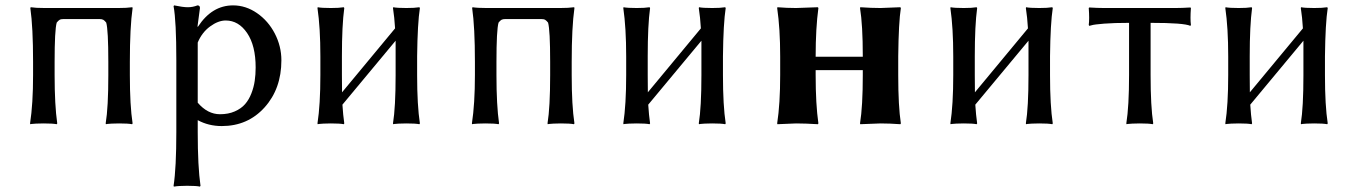

<svg xmlns="http://www.w3.org/2000/svg" viewBox="-20 -459 5059 714"><path d="M462.9 -229C462.9 -314.9 466.3 -381.7 473.1 -429.2L472.2 -432.1L466.8 -431.6C463.2 -431 457 -430.4 448.2 -429.9C439.5 -429.4 430 -429.2 419.9 -429.2H146C123.2 -429.2 106 -430.2 94.2 -432.1L92.8 -429.2C99.6 -381.7 103 -314.9 103 -229V-180.2C103 -108.6 99.3 -48.5 91.8 0L92.8 2.9L97.2 2C100.1 1.6 105.7 1.2 114 0.7C122.3 0.2 131.7 0 142.1 0C164.9 0 181.2 1 190.9 2.9L192.9 0C186.4 -44.9 183.1 -105 183.1 -180.2V-229C183.1 -308.1 185.7 -356.8 190.9 -375C194.8 -379.9 198.4 -383.3 201.7 -385.3C204.9 -387.2 210 -388.2 216.8 -388.2H349.1C356 -388.2 361 -387.2 364.3 -385.3C367.5 -383.3 371.1 -379.9 375 -375C380.2 -356.8 382.8 -308.1 382.8 -229V-179.2C382.8 -99.8 379.6 -40 373 0L374 2.9L378.4 2C381.3 1.6 386.9 1.2 395 0.7C403.2 0.2 412.4 0 422.9 0C445.6 0 461.8 1 471.2 2.9L473.1 0C466.3 -44.3 462.9 -104 462.9 -179.2Z M715.3 -300.8C725.7 -325.8 741 -345.8 761.2 -360.6C781.4 -375.4 800.8 -382.8 819.3 -382.8C851.2 -382.8 877.8 -367.3 898.9 -336.2C920.1 -305.1 930.7 -262.4 930.7 -208C930.7 -190.4 929.5 -173.8 927.2 -158.2C925 -142.6 920.8 -127 914.8 -111.6C908.8 -96.1 901 -82.8 891.4 -71.8C881.8 -60.7 869 -51.7 853 -44.7C837.1 -37.7 818.8 -34.2 798.3 -34.2C767.4 -34.2 739.7 -48.5 715.3 -77.1ZM635.7 32.2C635.7 121.1 632.3 187.7 625.5 231.9L626.5 234.9L630.9 234.4C634.1 233.7 639.8 233.2 647.9 232.7C656.1 232.2 665.4 231.9 675.8 231.9C698.6 231.9 714.5 232.9 723.6 234.9L725.6 231.9C718.8 184.7 715.3 118.2 715.3 32.2V-12.2C742 2.4 771.8 9.8 804.7 9.8C869.1 9.8 922.2 -13.3 963.9 -59.6C1005.5 -105.8 1026.4 -164.2 1026.4 -234.9C1026.4 -269.7 1018.2 -302.8 1002 -334.2C985.7 -365.6 963.6 -391 935.8 -410.2C908 -429.4 878.3 -439 846.7 -439C794.3 -439 750.8 -412.6 716.3 -359.9H714.4L723.6 -429.2C723.6 -435.7 720.5 -439 714.4 -439C702.6 -434.4 690.8 -432.1 678.7 -432.1C666.3 -432.1 649.3 -434.4 627.4 -439L625.5 -436C632.3 -398.9 635.7 -331.9 635.7 -234.9Z M1251.5 -250C1251.5 -326.5 1254.4 -386.2 1260.3 -429.2L1258.3 -432.1L1253.9 -431.6C1251 -431 1245.5 -430.4 1237.5 -429.9C1229.6 -429.4 1220.5 -429.2 1210.4 -429.2C1187 -429.2 1170.7 -430.2 1161.6 -432.1L1160.6 -429.2C1167.8 -380.4 1171.4 -320.3 1171.4 -249V-180.2C1171.4 -106.3 1167.8 -46.2 1160.6 0L1161.6 2.9L1166 2C1168.9 1.6 1174.5 1.2 1182.6 0.7C1190.8 0.2 1200 0 1210.4 0C1233.2 0 1249.2 1 1258.3 2.9L1260.3 0C1257.3 -20.5 1255 -43.8 1253.4 -69.8L1451.2 -307.6V-250V-179.2C1451.2 -99.8 1447.9 -40 1441.4 0L1442.4 2.9L1446.8 2C1449.7 1.6 1455.2 1.2 1463.4 0.7C1471.5 0.2 1480.8 0 1491.2 0C1514 0 1530.1 1 1539.6 2.9L1541.5 0C1534.7 -44.3 1531.2 -104 1531.2 -179.2V-250C1532.2 -332 1535.6 -391.8 1541.5 -429.2L1539.6 -432.1L1535.2 -431.6C1532.2 -431 1526.7 -430.4 1518.6 -429.9C1510.4 -429.4 1501.3 -429.2 1491.2 -429.2C1467.8 -429.2 1451.5 -430.2 1442.4 -432.1L1441.4 -429.2C1445 -406.1 1447.6 -380.9 1449.2 -353.5L1252 -115.7C1251.6 -128.7 1251.5 -150.2 1251.5 -180.2Z M2106 -229C2106 -314.9 2109.4 -381.7 2116.2 -429.2L2115.2 -432.1L2109.9 -431.6C2106.3 -431 2100.1 -430.4 2091.3 -429.9C2082.5 -429.4 2073.1 -429.2 2063 -429.2H1789.1C1766.3 -429.2 1749 -430.2 1737.3 -432.1L1735.8 -429.2C1742.7 -381.7 1746.1 -314.9 1746.1 -229V-180.2C1746.1 -108.6 1742.4 -48.5 1734.9 0L1735.8 2.9L1740.2 2C1743.2 1.6 1748.8 1.2 1757.1 0.7C1765.4 0.2 1774.7 0 1785.2 0C1807.9 0 1824.2 1 1834 2.9L1835.9 0C1829.4 -44.9 1826.2 -105 1826.2 -180.2V-229C1826.2 -308.1 1828.8 -356.8 1834 -375C1837.9 -379.9 1841.5 -383.3 1844.7 -385.3C1848 -387.2 1853 -388.2 1859.9 -388.2H1992.2C1999 -388.2 2004.1 -387.2 2007.3 -385.3C2010.6 -383.3 2014.2 -379.9 2018.1 -375C2023.3 -356.8 2025.9 -308.1 2025.9 -229V-179.2C2025.9 -99.8 2022.6 -40 2016.1 0L2017.1 2.9L2021.5 2C2024.4 1.6 2029.9 1.2 2038.1 0.7C2046.2 0.2 2055.5 0 2065.9 0C2088.7 0 2104.8 1 2114.3 2.9L2116.2 0C2109.4 -44.3 2106 -104 2106 -179.2Z M2388.7 -250C2388.7 -326.5 2391.6 -386.2 2397.5 -429.2L2395.5 -432.1L2391.1 -431.6C2388.2 -431 2382.7 -430.4 2374.8 -429.9C2366.8 -429.4 2357.7 -429.2 2347.7 -429.2C2324.2 -429.2 2307.9 -430.2 2298.8 -432.1L2297.9 -429.2C2305 -380.4 2308.6 -320.3 2308.6 -249V-180.2C2308.6 -106.3 2305 -46.2 2297.9 0L2298.8 2.9L2303.2 2C2306.2 1.6 2311.7 1.2 2319.8 0.7C2328 0.2 2337.2 0 2347.7 0C2370.4 0 2386.4 1 2395.5 2.9L2397.5 0C2394.5 -20.5 2392.3 -43.8 2390.6 -69.8L2588.4 -307.6V-250V-179.2C2588.4 -99.8 2585.1 -40 2578.6 0L2579.6 2.9L2584 2C2586.9 1.6 2592.4 1.2 2600.6 0.7C2608.7 0.2 2618 0 2628.4 0C2651.2 0 2667.3 1 2676.8 2.9L2678.7 0C2671.9 -44.3 2668.5 -104 2668.5 -179.2V-250C2669.4 -332 2672.9 -391.8 2678.7 -429.2L2676.8 -432.1L2672.4 -431.6C2669.4 -431 2663.9 -430.4 2655.8 -429.9C2647.6 -429.4 2638.5 -429.2 2628.4 -429.2C2605 -429.2 2588.7 -430.2 2579.6 -432.1L2578.6 -429.2C2582.2 -406.1 2584.8 -380.9 2586.4 -353.5L2389.2 -115.7C2388.8 -128.7 2388.7 -150.2 2388.7 -180.2Z M3320.3 -250C3321.3 -334.3 3324.5 -394 3330.1 -429.2L3328.1 -432.1L3254.4 -429.2C3231 -429.2 3205.9 -430.2 3179.2 -432.1L3178.2 -429.2C3185.1 -387.2 3188.5 -327.5 3188.5 -250V-248H3013.2V-249C3013.2 -319 3016.6 -379.1 3023.4 -429.2L3021.5 -432.1L2940.4 -429.2C2917 -429.2 2893.9 -430.2 2871.1 -432.1L2870.1 -429.2C2877.6 -378.1 2881.3 -318 2881.3 -249V-180.2C2881.3 -108.6 2877.6 -48.5 2870.1 0L2871.1 2.9L2940.4 0C2963.2 0 2990.2 1 3021.5 2.9L3023.4 0C3016.6 -47.2 3013.2 -107.3 3013.2 -180.2V-198.2H3188.5V-179.2C3188.5 -102.1 3185.1 -42.3 3178.2 0L3179.2 2.9L3254.4 0C3277.2 0 3301.8 1 3328.1 2.9L3330.1 0C3323.6 -42.3 3320.3 -102.1 3320.3 -179.2Z M3605 -250C3605 -326.5 3607.9 -386.2 3613.8 -429.2L3611.8 -432.1L3607.4 -431.6C3604.5 -431 3599 -430.4 3591.1 -429.9C3583.1 -429.4 3574.1 -429.2 3564 -429.2C3540.5 -429.2 3524.3 -430.2 3515.1 -432.1L3514.2 -429.2C3521.3 -380.4 3524.9 -320.3 3524.9 -249V-180.2C3524.9 -106.3 3521.3 -46.2 3514.2 0L3515.1 2.9L3519.5 2C3522.5 1.6 3528 1.2 3536.1 0.7C3544.3 0.2 3553.5 0 3564 0C3586.8 0 3602.7 1 3611.8 2.9L3613.8 0C3610.8 -20.5 3608.6 -43.8 3606.9 -69.8L3804.7 -307.6V-250V-179.2C3804.7 -99.8 3801.4 -40 3794.9 0L3795.9 2.9L3800.3 2C3803.2 1.6 3808.8 1.2 3816.9 0.7C3825 0.2 3834.3 0 3844.7 0C3867.5 0 3883.6 1 3893.1 2.9L3895 0C3888.2 -44.3 3884.8 -104 3884.8 -179.2V-250C3885.7 -332 3889.2 -391.8 3895 -429.2L3893.1 -432.1L3888.7 -431.6C3885.7 -431 3880.2 -430.4 3872.1 -429.9C3863.9 -429.4 3854.8 -429.2 3844.7 -429.2C3821.3 -429.2 3805 -430.2 3795.9 -432.1L3794.9 -429.2C3798.5 -406.1 3801.1 -380.9 3802.7 -353.5L3605.5 -115.7C3605.1 -128.7 3605 -150.2 3605 -180.2Z M4178.7 -374V-180.2C4178.7 -102.4 4175.3 -42.3 4168.5 0L4169.4 2.9L4173.8 2C4176.8 1.6 4182.4 1.2 4190.7 0.7C4199 0.2 4208.3 0 4218.8 0C4241.5 0 4257.5 1 4266.6 2.9L4268.6 0C4262 -42.3 4258.8 -102.4 4258.8 -180.2V-374C4341.8 -374 4391.1 -370.3 4406.7 -362.8L4408.7 -366.2C4406.7 -381.2 4406.7 -402.2 4408.7 -429.2L4406.7 -431.2C4386.6 -429.9 4368.2 -429.2 4351.6 -429.2H4085.4C4069.2 -429.2 4050.9 -429.9 4030.8 -431.2L4028.8 -429.2C4030.8 -402.2 4030.8 -381.2 4028.8 -366.2L4030.8 -362.8L4040 -365.2C4046.2 -367.2 4061.6 -369.1 4086.2 -371.1C4110.8 -373 4141.6 -374 4178.7 -374Z M4627.4 -250C4627.4 -326.5 4630.4 -386.2 4636.2 -429.2L4634.3 -432.1L4629.9 -431.6C4627 -431 4621.5 -430.4 4613.5 -429.9C4605.6 -429.4 4596.5 -429.2 4586.4 -429.2C4563 -429.2 4546.7 -430.2 4537.6 -432.1L4536.6 -429.2C4543.8 -380.4 4547.4 -320.3 4547.4 -249V-180.2C4547.4 -106.3 4543.8 -46.2 4536.6 0L4537.6 2.9L4542 2C4544.9 1.6 4550.5 1.2 4558.6 0.7C4566.7 0.2 4576 0 4586.4 0C4609.2 0 4625.2 1 4634.3 2.9L4636.2 0C4633.3 -20.5 4631 -43.8 4629.4 -69.8L4827.1 -307.6V-250V-179.2C4827.1 -99.8 4823.9 -40 4817.4 0L4818.4 2.9L4822.8 2C4825.7 1.6 4831.2 1.2 4839.4 0.7C4847.5 0.2 4856.8 0 4867.2 0C4890 0 4906.1 1 4915.5 2.9L4917.5 0C4910.6 -44.3 4907.2 -104 4907.2 -179.2V-250C4908.2 -332 4911.6 -391.8 4917.5 -429.2L4915.5 -432.1L4911.1 -431.6C4908.2 -431 4902.7 -430.4 4894.5 -429.9C4886.4 -429.4 4877.3 -429.2 4867.2 -429.2C4843.8 -429.2 4827.5 -430.2 4818.4 -432.1L4817.4 -429.2C4821 -406.1 4823.6 -380.9 4825.2 -353.5L4627.9 -115.7C4627.6 -128.7 4627.4 -150.2 4627.4 -180.2Z"/></svg>

Font: Linux Biolinum G
Style: Bold
Weight: 700
Designer: Philipp H. Poll
Foundry: Philipp H. Poll
Version: Version 1.1.0